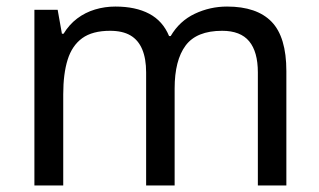

<svg xmlns="http://www.w3.org/2000/svg" viewBox="-20 -566 975 586"><path d="M673 -546Q764 -546 809 -499.5Q854 -453 854 -349V0H767V-345Q767 -408 740.5 -440Q714 -472 658 -472Q580 -472 546.5 -427Q513 -382 513 -296V0H426V-345Q426 -387 414 -415.5Q402 -444 378 -458Q354 -472 316 -472Q262 -472 231 -449.5Q200 -427 186.5 -384Q173 -341 173 -278V0H85V-536H156L169 -463H174Q191 -491 215.5 -509.5Q240 -528 270 -537Q300 -546 332 -546Q394 -546 435.5 -524Q477 -502 496 -456H501Q528 -502 574.5 -524Q621 -546 673 -546Z"/></svg>

Font: lsinhala15
Style: Book
Weight: 400
Designer: Jelle Bosma - Monotype Design Team
Foundry: Monotype Imaging Inc.
Version: Version 2.003